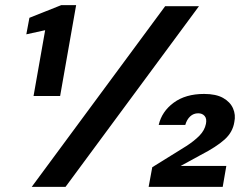

<svg xmlns="http://www.w3.org/2000/svg" viewBox="-20 -724 965 744"><path d="M110 -352 155 -607 82 -591 94 -655 217 -704H275L213 -352ZM103 0 620 -700H751L234 0ZM556 0 570 -76 702 -158Q733 -178 753 -198.5Q773 -219 778 -244Q782 -264 773 -274.5Q764 -285 748 -285Q730 -285 717 -273Q704 -261 698 -240H595Q607 -292 653 -326Q699 -360 771 -360Q817 -360 844.5 -344.5Q872 -329 883 -304Q894 -279 888 -251Q882 -212 850.5 -183.5Q819 -155 757 -123L680 -81H857L843 0Z"/></svg>

Font: DM Sans 12pt
Style: Bold Italic
Weight: 700
Italic angle: -10°
Version: Version 4.004;gftools[0.9.30]